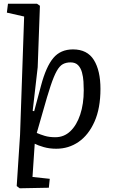

<svg xmlns="http://www.w3.org/2000/svg" viewBox="-20 -787 607 1034"><path d="M86 227 70 215 88 -61 110 -698 17 -719 23 -767H179L195 -756L183 -425L156 -190L164 -188L201 -326Q228 -428 267 -474.5Q306 -521 373 -521Q450 -521 485.5 -464Q521 -407 521 -308Q521 -204 489 -132Q457 -60 403.5 -23Q350 14 283 14Q246 14 215 5Q184 -4 167 -13L155 166L248 176L243 224ZM360 -451Q336 -451 318.5 -441.5Q301 -432 285.5 -404.5Q270 -377 252.5 -324.5Q235 -272 211 -186L178 -71Q196 -63 220.5 -55.5Q245 -48 278 -48Q325 -48 359 -80.5Q393 -113 412 -170Q431 -227 431 -301Q431 -322 429.5 -347.5Q428 -373 421.5 -397Q415 -421 400.5 -436Q386 -451 360 -451Z"/></svg>

Font: Literata 12pt
Style: Italic
Weight: 400
Italic angle: -2°
Designer: Latin by Veronika Burian and Jose Scaglione. Greek by Irene Vlachou. Cyrillic by Vera Evstafieva
Foundry: TypeTogether
Version: Version 3.002